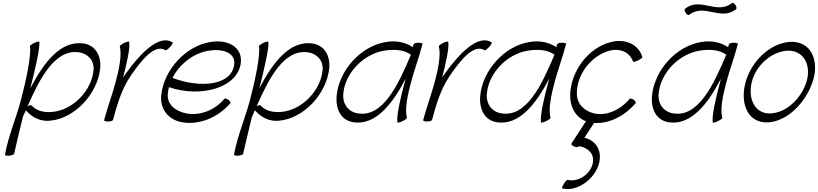

<svg xmlns="http://www.w3.org/2000/svg" viewBox="-20 -843 5743 1348"><path d="M143 -27C149 -41 155 -55 161 -68H162C205 -20 262 13 336 4C508 -14 663 -185 683 -359C693 -450 651 -526 565 -538C406 -559 288 -406 193 -223C227 -357 263 -513 256 -549C255 -554 240 -550 221 -542C203 -533 189 -522 190 -518C202 -455 160 -265 125 -133C91 -8 37 118 15 243C13 248 26 251 44 250C62 248 78 243 79 237C96 163 118 69 141 -24C142 -25 143 -26 143 -27ZM203 -101C198 -108 184 -105 173 -96C261 -296 366 -498 533 -476C598 -467 642 -418 637 -352C625 -210 496 -74 354 -58C294 -51 238 -63 203 -101Z M773 0C774 -2 775 -5 775 -7C803 -111 835 -219 898 -311C973 -421 1067 -538 1142 -490C1146 -488 1160 -498 1174 -513C1188 -528 1196 -543 1192 -545C1098 -606 966 -469 865 -329C858 -319 851 -309 844 -299C869 -392 895 -509 887 -549C886 -554 871 -550 852 -542C834 -533 820 -522 821 -518C837 -455 815 -353 792 -267C768 -178 735 -89 711 0C709 5 721 10 738 10C756 10 771 5 773 0Z M1597 -118C1602 -122 1596 -133 1584 -142C1573 -150 1560 -154 1555 -149C1487 -67 1382 -30 1292 -46C1217 -60 1152 -106 1158 -182C1159 -198 1162 -214 1166 -231C1392 -154 1652 -227 1671 -404C1682 -513 1579 -569 1457 -548C1279 -519 1129 -348 1112 -174C1102 -76 1163 -2 1257 15C1372 36 1507 -13 1597 -118ZM1444 -487C1538 -503 1630 -476 1625 -396C1612 -243 1390 -221 1191 -296C1240 -392 1336 -469 1444 -487Z M1751 -27C1757 -41 1763 -55 1769 -68H1770C1813 -20 1870 13 1944 4C2116 -14 2271 -185 2291 -359C2301 -450 2259 -526 2173 -538C2014 -559 1896 -406 1801 -223C1835 -357 1871 -513 1864 -549C1863 -554 1848 -550 1829 -542C1811 -533 1797 -522 1798 -518C1810 -455 1768 -265 1733 -133C1699 -8 1645 118 1623 243C1621 248 1634 251 1652 250C1670 248 1686 243 1687 237C1704 163 1726 69 1749 -24C1750 -25 1751 -26 1751 -27ZM1811 -101C1806 -108 1792 -105 1781 -96C1869 -296 1974 -498 2141 -476C2206 -467 2250 -418 2245 -352C2233 -210 2104 -74 1962 -58C1902 -51 1846 -63 1811 -101Z M2837 -16C2820 -78 2843 -180 2866 -267C2890 -356 2923 -444 2946 -533C2949 -539 2936 -543 2919 -543C2902 -543 2886 -539 2884 -533C2882 -526 2880 -519 2878 -512C2827 -545 2763 -561 2689 -548C2511 -519 2361 -348 2344 -174C2334 -81 2372 1 2459 15C2615 40 2734 -110 2828 -291C2826 -283 2824 -275 2822 -267C2795 -170 2762 -30 2770 16C2771 20 2787 17 2805 8C2823 0 2838 -11 2837 -16ZM2493 -47C2426 -57 2385 -112 2390 -182C2400 -325 2527 -462 2676 -487C2747 -499 2817 -494 2865 -459C2776 -248 2669 -18 2493 -47Z M3013 0C3014 -2 3015 -5 3015 -7C3043 -111 3075 -219 3138 -311C3213 -421 3307 -538 3382 -490C3386 -488 3400 -498 3414 -513C3428 -528 3436 -543 3432 -545C3338 -606 3206 -469 3105 -329C3098 -319 3091 -309 3084 -299C3109 -392 3135 -509 3127 -549C3126 -554 3111 -550 3092 -542C3074 -533 3060 -522 3061 -518C3077 -455 3055 -353 3032 -267C3008 -178 2975 -89 2951 0C2949 5 2961 10 2978 10C2996 10 3011 5 3013 0Z M3845 -16C3828 -78 3851 -180 3874 -267C3898 -356 3931 -444 3954 -533C3957 -539 3944 -543 3927 -543C3910 -543 3894 -539 3892 -533C3890 -526 3888 -519 3886 -512C3835 -545 3771 -561 3697 -548C3519 -519 3369 -348 3352 -174C3342 -81 3380 1 3467 15C3623 40 3742 -110 3836 -291C3834 -283 3832 -275 3830 -267C3803 -170 3770 -30 3778 16C3779 20 3795 17 3813 8C3831 0 3846 -11 3845 -16ZM3501 -47C3434 -57 3393 -112 3398 -182C3408 -325 3535 -462 3684 -487C3755 -499 3825 -494 3873 -459C3784 -248 3677 -18 3501 -47Z M4490 -442C4465 -529 4374 -574 4270 -548C4104 -507 3984 -334 3983 -172C3983 -89 4022 -19 4094 8L3992 165C3988 170 3996 179 4010 185C4024 191 4038 192 4042 186L4044 183C4108 193 4155 237 4142 301C4128 379 4040 438 3966 420C3961 418 3948 431 3938 448C3928 465 3923 479 3928 480C4031 506 4160 414 4187 299C4207 211 4162 142 4083 124L4151 20C4251 28 4364 -26 4442 -118C4447 -122 4441 -133 4430 -142C4418 -150 4405 -154 4400 -149C4336 -71 4238 -28 4154 -46C4084 -62 4032 -111 4030 -183C4027 -315 4127 -453 4263 -488C4337 -506 4403 -474 4424 -411C4425 -406 4441 -410 4459 -418C4477 -427 4491 -438 4490 -442Z M4817 -738C4925 -823 5040 -693 5148 -778C5153 -782 5151 -795 5144 -807C5136 -819 5126 -826 5120 -822C5013 -737 4897 -867 4790 -782C4784 -778 4786 -765 4794 -753C4801 -741 4812 -734 4817 -738ZM5051 -16C5034 -78 5057 -180 5080 -267C5104 -356 5137 -444 5160 -533C5163 -539 5150 -543 5133 -543C5116 -543 5100 -539 5098 -533C5096 -526 5094 -519 5092 -512C5041 -545 4977 -561 4903 -548C4725 -519 4575 -348 4558 -174C4548 -81 4586 1 4673 15C4829 40 4948 -110 5042 -291C5040 -283 5038 -275 5036 -267C5009 -170 4976 -30 4984 16C4985 20 5001 17 5019 8C5037 0 5052 -11 5051 -16ZM4707 -47C4640 -57 4599 -112 4604 -182C4614 -325 4741 -462 4890 -487C4961 -499 5031 -494 5079 -459C4990 -248 4883 -18 4707 -47Z M5375 16C5512 6 5635 -123 5684 -265C5738 -419 5671 -559 5525 -549C5384 -539 5254 -410 5215 -267C5172 -114 5232 25 5375 16ZM5258 -267C5286 -380 5392 -479 5505 -487C5620 -494 5679 -388 5642 -268C5606 -155 5506 -54 5394 -47C5282 -39 5229 -147 5258 -267Z"/></svg>

Font: Nupuram ExtraLight Oblique
Style: Regular
Weight: 200
Designer: Santhosh Thottingal (santhosh.thottingal@gmail.com)
Foundry: SMC
Version: Version 1.000